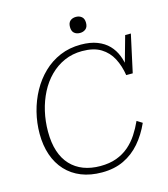

<svg xmlns="http://www.w3.org/2000/svg" viewBox="-130 -991 970 1109"><g transform="rotate(-15 355.0 -436.5)"><path d="M343 -21Q398 -21 440 -36.5Q482 -52 514 -79.5Q546 -107 569.5 -143Q593 -179 611 -219L643 -199Q614 -134 572 -85.5Q530 -37 473.5 -10Q417 17 343 17Q274 17 220 -4.5Q166 -26 128 -67Q90 -108 70.5 -165Q51 -222 51 -291Q51 -357 67 -420.5Q83 -484 113.5 -539.5Q144 -595 188 -637.5Q232 -680 288.5 -704Q345 -728 413 -728Q470 -728 511 -712Q552 -696 578.5 -668.5Q605 -641 619.5 -604Q634 -567 639 -524L624 -530L676 -715H710L661 -490H622Q613 -547 589.5 -592Q566 -637 523 -663.5Q480 -690 411 -690Q353 -690 304.5 -668.5Q256 -647 218 -609Q180 -571 154 -520.5Q128 -470 114.5 -411.5Q101 -353 101 -291Q101 -224 117.5 -173.5Q134 -123 166 -89Q198 -55 242.5 -38Q287 -21 343 -21ZM428 -794Q448 -794 462 -805.5Q476 -817 476 -842Q476 -867 462 -878.5Q448 -890 428 -890Q407 -890 393.5 -878.5Q380 -867 380 -842Q380 -817 393.5 -805.5Q407 -794 428 -794Z"/></g></svg>

Font: Roboto Serif 20pt Thin
Style: Italic
Weight: 250
Italic angle: -10°
Version: Version 1.007